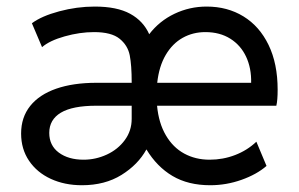

<svg xmlns="http://www.w3.org/2000/svg" viewBox="-20 -545 892 573"><path d="M43 -146.5Q43 -194.8 70.1 -228.8Q97.2 -262.7 147.7 -280.3Q198.2 -297.9 267.6 -297.9H373V-299.8Q373 -350.1 367.2 -379.9Q361.3 -409.7 336.9 -429.4Q312.5 -449.2 260.7 -449.2Q218.3 -449.2 173.1 -436.5Q127.9 -423.8 105.5 -404.3L75.2 -475.6Q104 -497.1 156.7 -511.2Q209.5 -525.4 262.7 -525.4Q329.1 -525.4 368.4 -503.9Q407.7 -482.4 425.3 -442.9Q455.6 -482.4 500.7 -503.9Q545.9 -525.4 596.7 -525.4Q658.7 -525.4 706.5 -496.1Q754.4 -466.8 781.5 -410.9Q808.6 -355 808.6 -277.3Q808.6 -245.6 804.7 -229.5H448.7Q453.6 -177.7 474.9 -141.4Q496.1 -105 529.8 -86.7Q563.5 -68.4 605.5 -68.4Q645.5 -68.4 681.6 -82.3Q717.8 -96.2 745.1 -122.1L775.4 -49.8Q746.1 -24.4 700.7 -8.3Q655.3 7.8 607.4 7.8Q541.5 7.8 494.9 -19.8Q448.2 -47.4 417 -99.1Q392.1 -53.7 342.5 -22.9Q293 7.8 224.6 7.8Q172.9 7.8 131.6 -11.2Q90.3 -30.3 66.7 -65.2Q43 -100.1 43 -146.5ZM229.5 -68.4Q265.6 -68.4 298.8 -83.7Q332 -99.1 352.5 -127Q373 -154.8 373 -190.4V-229.5H267.6Q196.3 -229.5 161.6 -208.7Q127 -188 127 -148.4Q127 -110.8 155.5 -89.6Q184.1 -68.4 229.5 -68.4ZM729.5 -297.9Q730.5 -341.3 714.6 -375.5Q698.7 -409.7 667.5 -429.4Q636.2 -449.2 592.8 -449.2Q555.7 -449.2 525.1 -432.1Q494.6 -415 474.6 -381.1Q454.6 -347.2 449.2 -297.9Z"/></svg>

Font: Reddit Sans Fudge
Style: Regular
Weight: 400
Designer: Stephen Hutchings
Foundry: Reddit
Version: Version 1.011